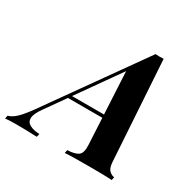

<svg xmlns="http://www.w3.org/2000/svg" viewBox="-248 -879 1056 1045"><g transform="rotate(30 280.5 -356.5)"><path d="M60 -143Q29 -100 28 -73.5Q27 -47 50 -34.5Q73 -22 112 -20L107 0Q65 -2 34.5 -2.5Q4 -3 -23 -3Q-46 -3 -61 -2.5Q-76 -2 -92 0L-88 -20Q-70 -25 -54.5 -36Q-39 -47 -19.5 -69Q0 -91 25 -126L442 -713Q455 -712 468.5 -712Q482 -712 493 -713L533 -84Q536 -48 551.5 -34.5Q567 -21 582 -20L578 0Q553 -2 511.5 -2.5Q470 -3 433 -3Q388 -3 348 -2.5Q308 -2 283 0L287 -20Q335 -22 355.5 -37.5Q376 -53 373 -104L349 -564L383 -600ZM153 -288H445L437 -268H135Z"/></g></svg>

Font: Playfair Display
Style: Bold Italic
Weight: 700
Italic angle: -14°
Designer: Claus Eggers Sørensen
Foundry: Claus Eggers Sørensen
Version: Version 1.203